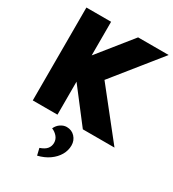

<svg xmlns="http://www.w3.org/2000/svg" viewBox="-227 -805 1100 1219"><g transform="rotate(30 323.5 -195.5)"><path d="M41 0V-681H222V0ZM408 0 159 -324V-356L420 -681H644L357 -324V-357L640 0ZM240 290 228 240Q263 228 278 209.5Q293 191 293 166Q293 140 276 120.5Q259 101 236 92Q248 66 269.5 52Q291 38 313 38Q350 38 373.5 63.5Q397 89 397 125Q397 162 378 195Q359 228 324 253Q289 278 240 290Z"/></g></svg>

Font: Gabarito Black
Style: Regular
Weight: 900
Designer: Leandro Assis / Alvaro Franca / Felipe Casaprima
Foundry: Naipe Foundry
Version: Version 1.000